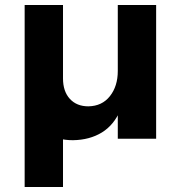

<svg xmlns="http://www.w3.org/2000/svg" viewBox="-20 -557 721 771"><path d="M79 -537H233V194H79ZM233 -242Q233 -190 260.5 -160Q288 -130 335 -130Q390 -131 421.5 -171Q453 -211 453 -272H490Q490 -178 464 -116.5Q438 -55 389 -25Q340 5 273 6Q214 6 170.5 -19.5Q127 -45 103 -91Q79 -137 79 -200V-537H233ZM453 -537H607V0H453Z"/></svg>

Font: Alexandria SemiBold
Style: Regular
Weight: 600
Designer: Mohamed Gaber
Foundry: Kief Type Foundry
Version: Version 5.100